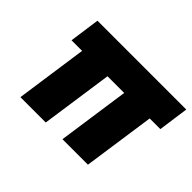

<svg xmlns="http://www.w3.org/2000/svg" viewBox="-111 -738 943 943"><g transform="rotate(45 360.5 -266.5)"><path d="M102 0 171 -483 173 -375H82L104 -533H721L699 -375H616L635 -445L571 0H394L461 -467L458 -375H319L342 -445L278 0Z"/></g></svg>

Font: Lexend ExtBd
Style: Italic
Weight: 800
Italic angle: -8.13011°
Designer: Bonnie Shaver-Troup, Thomas Jockin
Foundry: Lexend
Version: Version 1.007